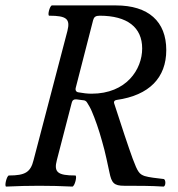

<svg xmlns="http://www.w3.org/2000/svg" viewBox="-23 -686 658 709"><path d="M0 3C42 1 82 0 122 0C161 0 204 1 244 3C253 3 263 -38 255 -38C190 -38 175 -50 187 -95L242 -307C244 -316 250 -320 260 -319C267 -318 275 -317 283 -316C290 -316 296 -313 300 -305C305 -297 311 -287 316 -275C328 -247 342 -208 354 -164C366 -124 376 -72 381 -50C389 -10 398 0 436 0C486 0 535 0 580 3C590 3 590 -24 581 -25C555 -28 527 -31 511 -36C492 -43 486 -49 467 -100C452 -141 424 -225 399 -303C396 -311 400 -316 408 -317C528 -334 591 -399 591 -501C591 -607 525 -666 405 -666H169C161 -666 151 -628 159 -628C223 -628 237 -616 226 -572L101 -95C90 -50 70 -38 10 -38C2 -38 -8 3 0 3ZM315 -340C299 -340 284 -342 267 -345C258 -346 254 -353 257 -363L321 -612C324 -623 330 -628 345 -628C447 -628 502 -585 502 -507C502 -430 444 -340 315 -340Z"/></svg>

Font: Junicode Two Beta SemiCondensed Medium
Style: Italic
Weight: 500
Width: 4
Italic angle: -10°
Version: Version 1.063